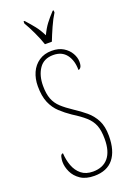

<svg xmlns="http://www.w3.org/2000/svg" viewBox="-175 -994 732 1066"><g transform="rotate(-20 191.0 -460.5)"><path d="M189 10Q139 10 108 -11Q77 -32 62.5 -63Q48 -94 48 -124Q48 -136 51.5 -152Q55 -168 67 -168Q69 -128 82 -93Q95 -58 121.5 -36.5Q148 -15 190 -15Q249 -15 280.5 -52.5Q312 -90 312 -163Q312 -214 299.5 -245Q287 -276 259.5 -300.5Q232 -325 187 -353Q153 -376 124.5 -402.5Q96 -429 79.5 -467.5Q63 -506 63 -565Q63 -609 79 -645Q95 -681 126.5 -702.5Q158 -724 202 -724Q243 -724 270.5 -707Q298 -690 312.5 -664.5Q327 -639 327 -614Q327 -592 320.5 -582.5Q314 -573 306 -573Q306 -629 279.5 -664Q253 -699 202 -699Q146 -699 118.5 -658.5Q91 -618 91 -557Q91 -510 103 -479Q115 -448 140.5 -424.5Q166 -401 204 -376Q241 -352 271.5 -326.5Q302 -301 321 -264.5Q340 -228 340 -172Q340 -84 302 -37Q264 10 189 10ZM180 -771Q169 -805 149 -847.5Q129 -890 112 -918V-931H118Q145 -901 164.5 -876.5Q184 -852 202 -816Q219 -852 237.5 -876.5Q256 -901 284 -931H290V-918Q272 -890 253 -847.5Q234 -805 221 -771Z"/></g></svg>

Font: Noto Serif Tamil ExtraCondensed Thin
Style: Regular
Weight: 100
Width: 2
Designer: Indian Type Foundry, Tom Grace, and the Monotype Design Team
Foundry: Monotype Imaging Inc.
Version: Version 2.004; ttfautohint (v1.8.4.7-5d5b)